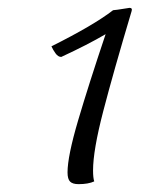

<svg xmlns="http://www.w3.org/2000/svg" viewBox="-20 -736 427 489"><path d="M315 -707Q269 -553 243 -453Q217 -353 217 -302Q217 -283 220 -274Q205 -267 180 -267Q165 -267 158.5 -273.5Q152 -280 152 -297Q152 -338 179 -429.5Q206 -521 249 -649Q203 -622 136 -591Q128 -591 121.5 -600Q115 -609 111 -618Q219 -672 268 -710Q279 -711 290.5 -713Q302 -715 310 -716Q318 -716 315 -707Z"/></svg>

Font: Charmonman
Style: Regular
Weight: 400
Designer: Ekaluck Peanpanawate
Foundry: Cadson Demak Co.,Ltd.
Version: Version 1.000; ttfautohint (v1.6)